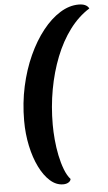

<svg xmlns="http://www.w3.org/2000/svg" viewBox="-66 -859 630 1119"><g transform="rotate(-5 249.0 -300.0)"><path d="M257.3 218Q216.7 218 181.5 186.8Q146.3 155.7 119.5 101.3Q92.7 47 77.7 -23.2Q62.7 -93.3 62.7 -170.7Q62.7 -275 83.7 -371Q104.7 -467 141.8 -548.5Q179 -630 226.8 -690.3Q274.7 -750.7 328.7 -784.3Q382.7 -818 437.7 -818Q484 -818 498.3 -790Q433.3 -749.3 382.8 -681.8Q332.3 -614.3 297.7 -526.7Q263 -439 244.8 -338.8Q226.7 -238.7 226.7 -133.3Q226.7 -92.7 230.8 -45.8Q235 1 244.3 46.8Q253.7 92.7 268.2 130.5Q282.7 168.3 302.7 190.7Q301 202.7 288.5 210.3Q276 218 257.3 218Z"/></g></svg>

Font: Sansita Swashed Light
Style: Regular
Weight: 300
Designer: Pablo Cosgaya
Foundry: Omnibus-Type
Version: Version 1.003